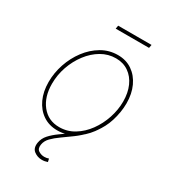

<svg xmlns="http://www.w3.org/2000/svg" viewBox="-217 -816 1013 1135"><g transform="rotate(30 289.5 -248.5)"><path d="M244.6 11.7Q188.5 11.7 146.5 -16.8Q104.5 -45.4 81.3 -95.7Q58.1 -146 58.1 -210.9Q58.1 -273.4 78.6 -334.2Q99.1 -395 136.5 -444.6Q173.8 -494.1 224.4 -523.9Q274.9 -553.7 335 -553.7Q391.1 -553.7 432.6 -525.1Q474.1 -496.6 497.3 -446.5Q520.5 -396.5 520.5 -331.5Q520.5 -269.5 500 -208.5Q479.5 -147.5 442.4 -97.7Q405.3 -47.9 354.7 -18.1Q304.2 11.7 244.6 11.7ZM245.1 -10.7Q300.3 -10.7 346.4 -39.1Q392.6 -67.4 426.5 -114Q460.4 -160.6 479.2 -217.3Q498 -273.9 498 -330.6Q498 -389.6 478 -434.8Q458 -480 421.1 -505.6Q384.3 -531.2 334.5 -531.2Q281.7 -531.2 235.8 -504.4Q189.9 -477.5 155 -431.6Q120.1 -385.7 100.3 -328.9Q80.6 -272 80.6 -211.9Q80.6 -123 125.2 -66.9Q169.9 -10.7 245.1 -10.7ZM252.9 208Q222.7 208 199 189.9Q175.3 171.9 181.6 132.3Q187 100.6 209.2 75.9Q231.4 51.3 263.7 28.3Q295.9 5.4 332.3 -20.8Q368.7 -46.9 402.8 -80.6Q437 -114.3 462.6 -160.9Q488.3 -207.5 499 -271.5H515.6Q504.4 -203.6 478.5 -154.8Q452.6 -106 418.9 -70.6Q385.3 -35.2 349.6 -9Q314 17.1 282.7 39.1Q251.5 61 230 83Q208.5 105 204.1 132.3Q199.2 162.1 217.5 173.8Q235.8 185.5 256.8 185.5Q265.1 185.5 272.5 184.1Q279.8 182.6 286.6 180.2L291.5 201.2Q282.2 204.6 272.7 206.3Q263.2 208 252.9 208ZM475.6 -704.6 471.7 -682.1H244.1L248 -704.6Z"/></g></svg>

Font: Inter Thin
Style: Italic
Weight: 250
Italic angle: -9.3988°
Designer: Rasmus Andersson
Foundry: rsms
Version: Version 4.001;git-66647c0bb